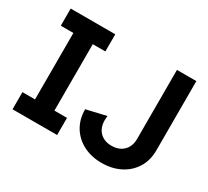

<svg xmlns="http://www.w3.org/2000/svg" viewBox="-144 -952 1292 1193"><g transform="rotate(30 502.0 -355.5)"><path d="M51.3 -722.7V-599.6H141.6V-123H51.3V0H371.1V-123H280.8V-599.6H371.1V-722.7ZM583.5 -258.8 441.9 -225.8Q441.9 -153.8 474.9 -100.3Q507.8 -46.9 565.2 -17.3Q622.6 12.2 696.5 12.2Q770.5 12.2 828.5 -17.3Q886.5 -46.9 919.7 -100.3Q952.9 -153.8 952.9 -225.8V-722.7H813.7V-225.8Q813.7 -191.7 799.4 -165.8Q785.2 -139.9 758.9 -125.4Q732.7 -110.8 696.5 -110.8Q660.6 -110.8 634.8 -125.4Q608.9 -139.9 595 -165.8Q581.1 -191.7 581.1 -225.8Q581.1 -240 582.2 -247.8Q583.3 -255.6 583.5 -258.8Z"/></g></svg>

Font: Giphurs
Style: Regular
Weight: 400
Version: Version 2.010